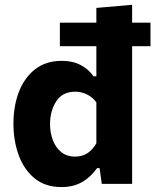

<svg xmlns="http://www.w3.org/2000/svg" viewBox="-20 -766 647 800"><path d="M236.5 13.5Q168 13.5 123.5 -23.5Q79 -60.5 57.5 -120.5Q36 -180.5 36 -250Q36 -324.5 59 -383.8Q82 -443 126.8 -477.8Q171.5 -512.5 238 -512.5Q282.5 -512.5 315.8 -495.2Q349 -478 369.5 -448H381.5V-573.5H229.5V-671.5H381.5V-733L530.5 -746V-671.5H607V-573.5H530.5V0H404L395 -65.5H384.5Q357 -27 320.8 -6.8Q284.5 13.5 236.5 13.5ZM293 -113.5Q324 -113.5 346 -128.8Q368 -144 381.5 -169.5V-339.5Q366.5 -360.5 343 -372.2Q319.5 -384 293.5 -384Q240.5 -384 214.5 -344Q188.5 -304 188.5 -249Q188.5 -214 199.8 -183.2Q211 -152.5 234.2 -133Q257.5 -113.5 293 -113.5Z"/></svg>

Font: Heraclito
Style: Bold
Weight: 700
Designer: Kostas Bartsokas (font) & Cristiano Sobral (main changes)
Foundry: Kostas Bartsokas (font) & Cristiano Sobral (main changes)
Version: Version 1.00;July 8, 2020;FontCreator 13.0.0.2655 64-bit